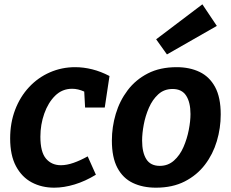

<svg xmlns="http://www.w3.org/2000/svg" viewBox="-20 -857 1070 889"><path d="M231 12Q173 12 127 -12.5Q81 -37 54 -87.5Q27 -138 27 -216Q27 -288 50 -348.5Q73 -409 114.5 -453.5Q156 -498 211 -522Q266 -546 328 -546Q367 -546 407 -536Q447 -526 487 -505L465 -359H374L370 -433Q341 -446 314 -446Q268 -446 235.5 -414Q203 -382 185 -331Q167 -280 167 -224Q167 -153 193 -122.5Q219 -92 262 -92Q289 -92 320.5 -103Q352 -114 386 -133L424 -48Q375 -18 325.5 -3Q276 12 231 12Z M798 -546Q858 -546 904 -524Q950 -502 976 -454Q1002 -406 1002 -327Q1002 -264 984 -203.5Q966 -143 929 -94.5Q892 -46 835.5 -17Q779 12 702 12Q641 12 595 -10Q549 -32 523.5 -80Q498 -128 498 -206Q498 -269 516 -329.5Q534 -390 571 -439Q608 -488 664.5 -517Q721 -546 798 -546ZM779 -445Q740 -445 713 -420.5Q686 -396 669.5 -358Q653 -320 645.5 -279.5Q638 -239 638 -206Q638 -151 657.5 -120Q677 -89 720 -89Q758 -89 785.5 -113.5Q813 -138 829.5 -176Q846 -214 854 -255Q862 -296 862 -329Q862 -383 842 -414Q822 -445 779 -445ZM753 -605 703 -675 917 -837 984 -737Z"/></svg>

Font: Bitter
Style: Bold Italic
Weight: 700
Italic angle: -9°
Designer: Sol Matas, and Bitter project Authors
Foundry: Sol Matas
Version: Version 2.001